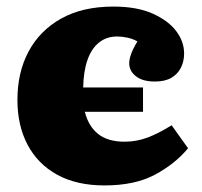

<svg xmlns="http://www.w3.org/2000/svg" viewBox="-20 -550 615 584"><path d="M298 14Q213 14 154 -18.5Q95 -51 64 -109.5Q33 -168 33 -246Q33 -330 67 -393.5Q101 -457 166 -493.5Q231 -530 325 -530Q396 -530 443.5 -509Q491 -488 515.5 -456Q540 -424 540 -387Q540 -364 530.5 -344.5Q521 -325 501.5 -313.5Q482 -302 451 -302Q414 -302 393.5 -318Q373 -334 373 -358Q373 -369 378.5 -385Q384 -401 398 -424Q384 -432 367.5 -435.5Q351 -439 336 -439Q304 -439 281 -420.5Q258 -402 246 -367.5Q234 -333 233 -284H415V-210H238Q249 -166 278.5 -142.5Q308 -119 359 -119Q395 -119 428.5 -131.5Q462 -144 502 -169L552 -99Q512 -51 451 -18.5Q390 14 298 14Z"/></svg>

Font: Literata 18pt ExtraBold
Style: Regular
Weight: 800
Designer: Latin by Veronika Burian and Jose Scaglione. Greek by Irene Vlachou. Cyrillic by Vera Evstafieva.
Foundry: TypeTogether
Version: Version 3.103;gftools[0.9.29]